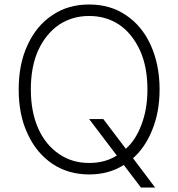

<svg xmlns="http://www.w3.org/2000/svg" viewBox="-20 -761 792 853"><path d="M656 -183Q625 -106 571 -58L669 72H606L530 -28Q464 14 376 14Q284 14 213 -33Q141 -82 103 -166Q63 -249 63 -364Q63 -478 103 -562Q142 -647 213 -694Q282 -741 376 -741Q470 -741 539 -694Q610 -647 649 -562Q689 -474 689 -364Q689 -263 656 -183ZM608 -206Q635 -275 635 -364Q635 -464 602 -537Q567 -612 510 -651Q452 -690 376 -690Q301 -690 242 -651Q184 -611 150 -538Q117 -465 117 -364Q117 -264 150 -190Q182 -118 242 -77Q300 -37 376 -37Q447 -37 499 -70L376 -232H439L539 -100Q583 -139 608 -206Z"/></svg>

Font: Sinter Light
Style: Regular
Weight: 300
Foundry: Adobe & rsms
Version: Version 1.000